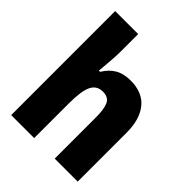

<svg xmlns="http://www.w3.org/2000/svg" viewBox="-215 -876 992 992"><g transform="rotate(45 281.5 -380.0)"><path d="M41 0V-760H209V-636Q209 -597 205.5 -559Q202 -521 199 -483H208Q231 -522 265.5 -542.5Q300 -563 351 -563Q439 -563 483 -508.5Q527 -454 527 -359V0H359V-304Q359 -359 346 -390Q333 -421 290 -421Q247 -421 228 -383Q209 -345 209 -255V0Z"/></g></svg>

Font: Noto Sans Mono SemiCondensed Black
Style: Regular
Weight: 900
Width: 4
Designer: Monotype Design Team
Foundry: Monotype Imaging Inc.
Version: Version 2.014; ttfautohint (v1.8.4.7-5d5b)